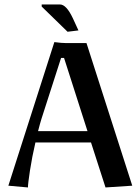

<svg xmlns="http://www.w3.org/2000/svg" viewBox="-20 -824 623 852"><path d="M165 -794.9V-804.2H246.1Q274.4 -804.2 303.2 -743.2L328.1 -689L279.8 -683.1ZM363.8 -632.8 566.9 0 448.2 7.8 383.8 -191.9H137.2Q122.1 -127 113 -67.6Q104 -8.3 104 7.8L17.1 0L221.2 -637.2Q253.9 -632.8 273.9 -632.8ZM264.2 -566.9H251L164.1 -296.9Q157.7 -276.4 148.9 -242.2H368.2Z"/></svg>

Font: Resagokr
Style: Bold
Weight: 600
Designer: gluk
Foundry: gluk
Version: Version 0.95